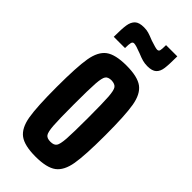

<svg xmlns="http://www.w3.org/2000/svg" viewBox="-227 -734 784 784"><g transform="rotate(45 165.0 -341.5)"><path d="M25 -255Q25 -370 34 -422.5Q43 -475 72 -496.5Q101 -518 165 -518Q229 -518 258 -496.5Q287 -475 296 -422.5Q305 -370 305 -255Q305 -140 296 -87.5Q287 -35 258 -13.5Q229 8 165 8Q101 8 72 -13.5Q43 -35 34 -87.5Q25 -140 25 -255ZM205 -255Q205 -342 202.5 -376Q200 -410 192.5 -420.5Q185 -431 165 -432Q145 -432 137.5 -421.5Q130 -411 127.5 -376.5Q125 -342 125 -255Q125 -168 127.5 -133.5Q130 -99 137.5 -88.5Q145 -78 165 -78Q185 -78 192.5 -88.5Q200 -99 202.5 -133.5Q205 -168 205 -255ZM105 -679Q120 -679 132 -675.5Q144 -672 166 -663Q199 -652 207 -652Q216 -652 218 -660Q220 -668 220 -691H285Q285 -644 282 -621.5Q279 -599 266.5 -587.5Q254 -576 227 -576Q212 -576 199 -579.5Q186 -583 167 -591Q134 -604 123 -604Q115 -604 112.5 -595.5Q110 -587 110 -564H45Q45 -610 48.5 -632.5Q52 -655 64.5 -667Q77 -679 105 -679Z"/></g></svg>

Font: Saira Ultra Condensed
Style: Bold
Weight: 700
Width: 1
Designer: Hector Gatti with collaboration of the Omnibus-Type team
Foundry: Omnibus-Type
Version: Version 1.001; ttfautohint (v1.8)